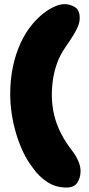

<svg xmlns="http://www.w3.org/2000/svg" viewBox="-20 -666 420 902"><path d="M292 215Q242.5 215 202.8 189.5Q163 164 133.5 121.5Q108 88.5 88.5 47.5Q69 6.5 55.5 -39.2Q42 -85 35 -132.2Q28 -179.5 28 -225.5Q28 -290 40.2 -350.2Q52.5 -410.5 76.5 -463.2Q100.5 -516 136 -557Q159 -583.5 185 -603.8Q211 -624 236.5 -635.2Q262 -646.5 282.5 -646.5Q310.5 -646.5 332.5 -632.2Q354.5 -618 354.5 -582Q354.5 -563 347 -543.8Q339.5 -524.5 324.5 -500.5Q309.5 -476.5 286.5 -443Q263 -409 249.2 -372Q235.5 -335 229.5 -296.5Q223.5 -258 223.5 -219.5Q223.5 -170.5 234.5 -125.5Q245.5 -80.5 267 -38.5Q288.5 3.5 320 43.5Q336.5 65 347.5 89.8Q358.5 114.5 358.5 138Q358.5 168.5 343.5 191.8Q328.5 215 292 215Z"/></svg>

Font: Gluten
Style: Bold
Weight: 700
Designer: Tyler Finck
Foundry: Etcetera Type Company
Version: Version 1.204